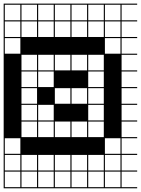

<svg xmlns="http://www.w3.org/2000/svg" viewBox="-20 -747 767 1046"><path d="M727.3 278.8H0V187.9H6.1V272.7H90.9V187.9H97V272.7H181.8V187.9H187.9V272.7H272.7V187.9H278.8V272.7H363.6V187.9H369.7V272.7H454.5V187.9H460.6V272.7H545.5V187.9H551.5V272.7H636.4V187.9H0V-727.3H727.3V-721.2H642.4V-636.4H727.3V-630.3H642.4V-545.5H727.3V-539.4H642.4V-454.5H727.3V-448.5H642.4V-363.6H727.3V-357.6H642.4V-272.7H727.3V-266.7H642.4V-181.8H727.3V-175.8H642.4V-90.9H727.3V-84.8H642.4V0H727.3V6.1H642.4V90.9H727.3V97H642.4V181.8H727.3V187.9H642.4V272.7H727.3ZM90.9 -636.4V-721.2H6.1V-636.4ZM460.6 -636.4H545.5V-721.2H460.6ZM369.7 -636.4H454.5V-721.2H369.7ZM278.8 -636.4H363.6V-721.2H278.8ZM551.5 -636.4H636.4V-721.2H551.5ZM187.9 -636.4H272.7V-721.2H187.9ZM97 -636.4H181.8V-721.2H97ZM460.6 -545.5H545.5V-630.3H460.6ZM369.7 -545.5H454.5V-630.3H369.7ZM278.8 -545.5H363.6V-630.3H278.8ZM551.5 -545.5H636.4V-630.3H551.5ZM6.1 -545.5H90.9V-630.3H6.1ZM187.9 -545.5H272.7V-630.3H187.9ZM97 -545.5H181.8V-630.3H97ZM6.1 -454.5H90.9V-539.4H6.1ZM551.5 -454.5H636.4V-539.4H551.5ZM97 -363.6H181.8V-448.5H97ZM460.6 -363.6H545.5V-448.5H460.6ZM187.9 -363.6H272.7V-448.5H187.9ZM369.7 -363.6H454.5V-448.5H369.7ZM278.8 -363.6H363.6V-448.5H278.8ZM187.9 -272.7H272.7V-357.6H187.9ZM97 -272.7H181.8V-357.6H97ZM460.6 -272.7H545.5V-357.6H460.6ZM369.7 -181.8H454.5V-266.7H369.7ZM278.8 -181.8H363.6V-266.7H278.8ZM97 -181.8H181.8V-266.7H97ZM460.6 -181.8H545.5V-266.7H460.6ZM460.6 -90.9H545.5V-175.8H460.6ZM97 -90.9H181.8V-175.8H97ZM187.9 -90.9H272.7V-175.8H187.9ZM460.6 0H545.5V-84.8H460.6ZM369.7 0H454.5V-84.8H369.7ZM278.8 0H363.6V-84.8H278.8ZM97 0H181.8V-84.8H97ZM187.9 0H272.7V-84.8H187.9ZM551.5 90.9H636.4V6.1H551.5ZM6.1 90.9H90.9V6.1H6.1ZM278.8 181.8H363.6V97H278.8ZM187.9 181.8H272.7V97H187.9ZM369.7 181.8H454.5V97H369.7ZM97 181.8H181.8V97H97ZM551.5 181.8H636.4V97H551.5ZM460.6 181.8H545.5V97H460.6ZM6.1 181.8H90.9V97H6.1Z"/></svg>

Font: Micro 5 Charted
Style: Regular
Weight: 400
Designer: Sarah Cadigan-Fried
Version: Version 1.000; ttfautohint (v1.8.4.7-5d5b)